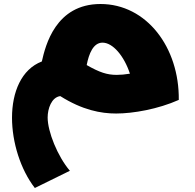

<svg xmlns="http://www.w3.org/2000/svg" viewBox="-20 -567 973 959"><path d="M154 372 329 286C267 213 218 90 218 20C218 -24 237 -81 281 -87C392 -17 484 0 560 0C645 0 770 -22 873 -68C876 -330 712 -547 482 -547C258 -547 207 -340 189 -260C87 -221 40 -107 40 21C40 143 82 279 154 372ZM563 -193C515 -193 478 -205 413 -242C424 -299 446 -354 492 -354C544 -354 600 -287 629 -199C605 -195 583 -193 563 -193Z"/></svg>

Font: Montserrat-Arabic Black
Style: Regular
Weight: 900
Designer: Mohamed Gaber
Foundry: Kief Type Foundry
Version: Version 5.008;PS 005.008;hotconv 1.0.88;makeotf.lib2.5.64775